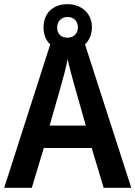

<svg xmlns="http://www.w3.org/2000/svg" viewBox="-20 -897 647 917"><path d="M475 0H607L386 -685C407 -705 419 -733 419 -767C419 -834 369 -877 302 -877C233 -877 188 -834 188 -766C188 -732 199 -704 220 -685L0 0H132L189 -190H418ZM303 -717C270 -717 253 -736 253 -766C253 -796 274 -816 303 -816C332 -816 352 -796 352 -766C352 -736 331 -717 303 -717ZM335 -490 390 -297H217L272 -490C281 -520 296 -577 303 -615C310 -581 326 -522 335 -490Z"/></svg>

Font: Noto Sans Myanmar SemiCondensed SemiBold
Style: Regular
Weight: 600
Width: 4
Designer: Monotype Design Team
Foundry: Monotype Imaging Inc.
Version: Version 2.107